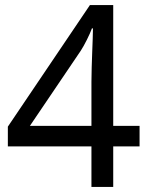

<svg xmlns="http://www.w3.org/2000/svg" viewBox="-20 -738 591 758"><path d="M341 -160H11V-238L335 -718H427V-241H531V-160H427V0H341ZM341 -241V-415Q341 -442 342 -472Q343 -502 344 -531Q345 -560 346 -585Q347 -610 347 -626H343Q336 -607 323 -581Q310 -555 299 -538L98 -241Z"/></svg>

Font: utelugu05
Style: Book
Weight: 400
Designer: Jelle Bosma - Monotype Design Team
Foundry: Monotype Imaging Inc.
Version: Version 2.003